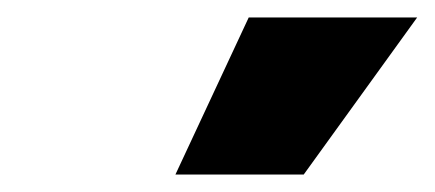

<svg xmlns="http://www.w3.org/2000/svg" viewBox="-20 -840 498 220"><path d="M181 -640H328L458 -820H265Z"/></svg>

Font: Mluvka ExtraBold
Style: Italic
Weight: 800
Italic angle: -8°
Designer: Modified by Jiří Krblich, Original typeface by Gumpita Rahayu
Foundry: Gumpita Rahayu & Jiří Krblich
Version: Version 2.000;Glyphs 3.1.1 (3134)